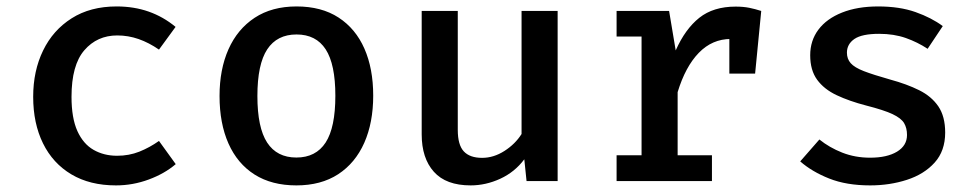

<svg xmlns="http://www.w3.org/2000/svg" viewBox="-20 -562 3040 596"><path d="M343.5 -78.5Q380.5 -78.5 412.5 -91.2Q444.5 -104 473.5 -124.5L525.5 -52.5Q491 -23 441.8 -4.8Q392.5 13.5 340 13.5Q259 13.5 201.5 -20.8Q144 -55 113.5 -117Q83 -179 83 -261.5Q83 -342 113.8 -405.2Q144.5 -468.5 202.5 -505.2Q260.5 -542 342 -542Q396 -542 441.5 -526Q487 -510 525 -478.5L473.5 -408Q442.5 -429.5 410.2 -440.8Q378 -452 344 -452Q281.5 -452 241.8 -406Q202 -360 202 -261.5Q202 -195.5 220.2 -155.2Q238.5 -115 270.5 -96.8Q302.5 -78.5 343.5 -78.5Z M900.5 -542Q978 -542 1031 -507.5Q1084 -473 1111.2 -411Q1138.5 -349 1138.5 -265Q1138.5 -181.5 1110.8 -118.8Q1083 -56 1029.8 -21.2Q976.5 13.5 900 13.5Q823.5 13.5 770.2 -20.2Q717 -54 689.2 -116.5Q661.5 -179 661.5 -264Q661.5 -346.5 689.2 -409Q717 -471.5 770.5 -506.8Q824 -542 900.5 -542ZM900.5 -455Q840 -455 809.5 -408.8Q779 -362.5 779 -264Q779 -166 809.2 -119.5Q839.5 -73 900 -73Q960.5 -73 990.8 -119.5Q1021 -166 1021 -265Q1021 -362.5 991 -408.8Q961 -455 900.5 -455Z M1401 -528V-159Q1401 -112 1419.8 -92Q1438.5 -72 1476.5 -72Q1512.5 -72 1546 -93.5Q1579.5 -115 1599 -146V-528H1711V0H1614.5L1607.5 -67.5Q1578 -28 1533 -7.2Q1488 13.5 1441 13.5Q1364.5 13.5 1326.8 -28.8Q1289 -71 1289 -145V-528Z M1894 0V-80H1971.5V-448.5H1894V-528H2057L2077.5 -405.5Q2107 -472 2150.8 -506.8Q2194.5 -541.5 2263.5 -541.5Q2287 -541.5 2305.8 -537.8Q2324.5 -534 2343 -528L2309.5 -432Q2293.5 -436.5 2279.5 -438.8Q2265.5 -441 2248.5 -441Q2191 -441 2149.2 -398Q2107.5 -355 2083.5 -276V-80H2190V0ZM2244 -333.5V-463.5L2258 -528H2343L2324 -333.5Z M2681 -72.5Q2733.5 -72.5 2764.5 -91.2Q2795.5 -110 2795.5 -143Q2795.5 -164.5 2786.5 -179.8Q2777.5 -195 2750.5 -207.8Q2723.5 -220.5 2668.5 -234.5Q2616.5 -248 2577.2 -266.5Q2538 -285 2516.5 -314.5Q2495 -344 2495 -390.5Q2495 -436 2520.5 -470Q2546 -504 2593.8 -523Q2641.5 -542 2706 -542Q2772.5 -542 2822 -524.5Q2871.5 -507 2906.5 -481L2859.5 -410.5Q2828.5 -431 2791.8 -444Q2755 -457 2709 -457Q2655.5 -457 2632.2 -441Q2609 -425 2609 -398.5Q2609 -379 2620.8 -365.8Q2632.5 -352.5 2661.5 -341.2Q2690.5 -330 2743.5 -315Q2795 -301 2833.2 -282Q2871.5 -263 2892.8 -231.8Q2914 -200.5 2914 -150.5Q2914 -93.5 2881.2 -57.2Q2848.5 -21 2795.2 -3.8Q2742 13.5 2681 13.5Q2607.5 13.5 2554 -7.8Q2500.5 -29 2464 -61L2523.5 -129Q2554.5 -104 2594.5 -88.2Q2634.5 -72.5 2681 -72.5Z"/></svg>

Font: Fira Code Light Medium
Style: Regular
Weight: 500
Monospace: yes
Version: Version 5.002